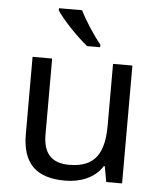

<svg xmlns="http://www.w3.org/2000/svg" viewBox="-54 -813 727 870"><g transform="rotate(5 309.0 -378.0)"><path d="M284 -766H179V-756C202 -719 275 -642 321 -606H380V-618C349 -655 306 -721 284 -766ZM533 -536H445V-257C445 -132 406 -63 287 -63C206 -63 168 -105 168 -191V-536H79V-185C79 -49 145 10 274 10C343 10 409 -15 444 -71H448L461 0H533Z"/></g></svg>

Font: Noto Sans Brahmi
Style: Regular
Weight: 400
Designer: Monotype Design Team
Foundry: Monotype Imaging Inc.
Version: Version 2.004